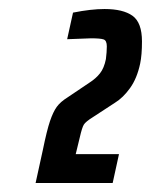

<svg xmlns="http://www.w3.org/2000/svg" viewBox="-20 -826 335 426"><path d="M130 -610 179 -643Q193 -652 202 -663.5Q211 -675 215 -695Q217 -711 217 -723Q217 -736 210 -738.5Q203 -741 182 -741L129 -739L142 -798Q182 -806 212 -806Q253 -806 274 -791Q295 -776 295 -734Q295 -704 291 -685Q284 -652 268.5 -630.5Q253 -609 235 -598L186 -566Q170 -556 166 -549.5Q162 -543 157 -521L148 -484H244L230 -420H59L75 -493Q84 -537 91 -557.5Q98 -578 106 -589Q114 -600 130 -610Z"/></svg>

Font: Saira Ultra Condensed ExtraBold
Style: Italic
Weight: 800
Width: 1
Italic angle: -12°
Designer: Hector Gatti with collaboration of the Omnibus-Type team
Foundry: Omnibus-Type
Version: Version 1.001; ttfautohint (v1.8)